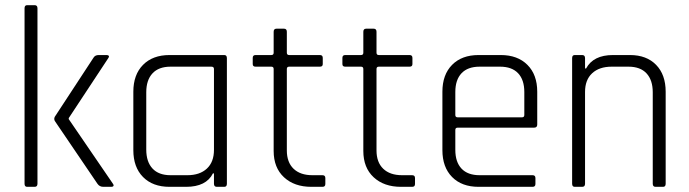

<svg xmlns="http://www.w3.org/2000/svg" viewBox="-20 -723 2666 743"><path d="M362 -510H393Q399 -510 401 -506.5Q403 -503 399 -498L246 -266V-262L417 -12Q421 -7 419 -3.5Q417 0 411 0H380Q365 0 357 -12L192 -255Q188 -263 192 -271L342 -500Q348 -510 362 -510ZM114 0H85Q75 0 75 -12V-691Q75 -703 85 -703H114Q125 -703 125 -691V-12Q125 0 114 0Z M700 0H636Q571 0 533.5 -38Q496 -76 496 -142V-368Q496 -434 533.5 -472Q571 -510 636 -510H848Q858 -510 858 -498V-12Q858 0 848 0H819Q808 0 808 -12V-52H804Q778 0 700 0ZM808 -143V-456Q808 -465 798 -465H640Q594 -465 570 -439Q546 -413 546 -366V-144Q546 -97 570 -71Q594 -45 640 -45H705Q753 -45 780.5 -70.5Q808 -96 808 -143Z M1030 -465H969Q958 -465 958 -475V-499Q958 -510 969 -510H1030Q1039 -510 1039 -519V-600Q1039 -612 1050 -612H1079Q1090 -612 1090 -600V-519Q1090 -510 1099 -510H1218Q1229 -510 1229 -499V-475Q1229 -465 1218 -465H1099Q1090 -465 1090 -456V-141Q1090 -95 1116 -70Q1142 -45 1189 -45H1228Q1239 -45 1239 -34V-11Q1239 0 1228 0H1185Q1119 0 1079 -37Q1039 -74 1039 -139V-456Q1039 -465 1030 -465Z M1377 -465H1316Q1305 -465 1305 -475V-499Q1305 -510 1316 -510H1377Q1386 -510 1386 -519V-600Q1386 -612 1397 -612H1426Q1437 -612 1437 -600V-519Q1437 -510 1446 -510H1565Q1576 -510 1576 -499V-475Q1576 -465 1565 -465H1446Q1437 -465 1437 -456V-141Q1437 -95 1463 -70Q1489 -45 1536 -45H1575Q1586 -45 1586 -34V-11Q1586 0 1575 0H1532Q1466 0 1426 -37Q1386 -74 1386 -139V-456Q1386 -465 1377 -465Z M2041 0H1832Q1767 0 1729.5 -38Q1692 -76 1692 -142V-368Q1692 -434 1729.5 -472Q1767 -510 1832 -510H1918Q1983 -510 2021 -472Q2059 -434 2059 -368V-241Q2059 -229 2047 -229H1751Q1742 -229 1742 -220V-143Q1742 -96 1766 -70.5Q1790 -45 1836 -45H2041Q2052 -45 2052 -34V-11Q2052 0 2041 0ZM1751 -269H2000Q2009 -269 2009 -278V-367Q2009 -414 1985 -439.5Q1961 -465 1915 -465H1836Q1790 -465 1766 -439.5Q1742 -414 1742 -367V-278Q1742 -269 1751 -269Z M2233 0H2204Q2194 0 2194 -12V-498Q2194 -510 2204 -510H2233Q2244 -510 2244 -498V-458H2248Q2276 -510 2352 -510H2418Q2482 -510 2519 -472Q2556 -434 2556 -368V-12Q2556 0 2546 0H2517Q2506 0 2506 -12V-366Q2506 -413 2482 -439Q2458 -465 2412 -465H2347Q2299 -465 2271.5 -439.5Q2244 -414 2244 -367V-12Q2244 0 2233 0Z"/></svg>

Font: Rajdhani
Style: Regular
Weight: 400
Designer: Satya Rajpurohit, Jyotish Sonowal
Foundry: Indian Type Foundry
Version: Version 1.201;PS 1.0;hotconv 1.0.78;makeotf.lib2.5.61930; tt